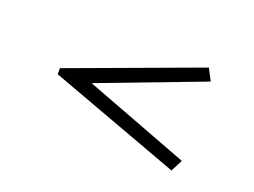

<svg xmlns="http://www.w3.org/2000/svg" viewBox="-64 -608 788 596"><g transform="rotate(20 330.0 -310.0)"><path d="M539 -480 559 -441 179 -297V-323L559 -179L539 -140L105 -300V-320Z"/></g></svg>

Font: Kalnia Expanded Medium
Style: Regular
Weight: 500
Width: 7
Designer: Frida Medrano
Foundry: Frida Medrano
Version: Version 1.105